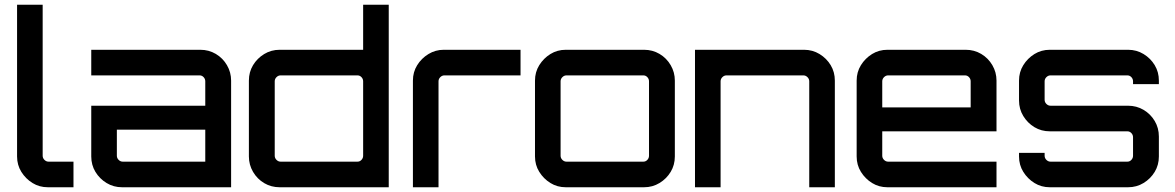

<svg xmlns="http://www.w3.org/2000/svg" viewBox="-20 -790 4957 810"><path d="M182 0Q146 0 117 -18Q88 -36 70 -65Q52 -94 52 -130V-770H160V-133Q160 -123 167.5 -115.5Q175 -108 185 -108H290V0H182Z M495 0Q459 0 429.5 -18Q400 -36 382.5 -65Q365 -94 365 -130V-344H846V-447Q846 -457 839 -464.5Q832 -472 822 -472H365V-580H825Q861 -580 890.5 -562.5Q920 -545 937.5 -515Q955 -485 955 -450V0ZM498 -108H846V-243H473V-133Q473 -123 480.5 -115.5Q488 -108 498 -108Z M1160 0Q1124 0 1094.5 -17.5Q1065 -35 1047.5 -65Q1030 -95 1030 -130V-450Q1030 -486 1047.5 -515Q1065 -544 1094.5 -562Q1124 -580 1160 -580H1512V-770H1620V0H1160ZM1164 -108H1488Q1498 -108 1505 -115.5Q1512 -123 1512 -133V-447Q1512 -457 1505 -464.5Q1498 -472 1488 -472H1164Q1154 -472 1146.5 -464.5Q1139 -457 1139 -447V-133Q1139 -123 1146.5 -115.5Q1154 -108 1164 -108Z M1722 0V-450Q1722 -486 1740 -515Q1758 -544 1787.5 -562Q1817 -580 1852 -580H2176V-472H1855Q1845 -472 1837.5 -464.5Q1830 -457 1830 -447V0Z M2367 0Q2331 0 2302 -18Q2273 -36 2255 -65Q2237 -94 2237 -130V-450Q2237 -486 2255 -515Q2273 -544 2302 -562Q2331 -580 2367 -580H2697Q2733 -580 2762.5 -562.5Q2792 -545 2809.5 -515Q2827 -485 2827 -450V-130Q2827 -94 2809.5 -65Q2792 -36 2762.5 -18Q2733 0 2697 0H2367ZM2370 -108H2694Q2704 -108 2711 -115.5Q2718 -123 2718 -133V-447Q2718 -457 2711 -464.5Q2704 -472 2694 -472H2370Q2360 -472 2352.5 -464.5Q2345 -457 2345 -447V-133Q2345 -123 2352.5 -115.5Q2360 -108 2370 -108Z M2912 0V-580H3372Q3408 -580 3437.5 -562Q3467 -544 3484.5 -515Q3502 -486 3502 -450V0H3394V-447Q3394 -457 3386.5 -464.5Q3379 -472 3369 -472H3045Q3035 -472 3027.5 -464.5Q3020 -457 3020 -447V0Z M3724 0Q3688 0 3659 -18Q3630 -36 3612 -65Q3594 -94 3594 -130V-450Q3594 -486 3612 -515Q3630 -544 3659 -562Q3688 -580 3724 -580H4054Q4090 -580 4119.5 -562.5Q4149 -545 4166.5 -515Q4184 -485 4184 -450V-236H3702V-133Q3702 -123 3709.5 -115.5Q3717 -108 3727 -108H4184V0H3724ZM3702 -337H4075V-447Q4075 -457 4068 -464.5Q4061 -472 4051 -472H3727Q3717 -472 3709.5 -464.5Q3702 -457 3702 -447Z M4409 0Q4373 0 4344 -18Q4315 -36 4297 -65Q4279 -94 4279 -130V-145H4387V-133Q4387 -123 4394.5 -115.5Q4402 -108 4412 -108H4736Q4746 -108 4753 -115.5Q4760 -123 4760 -133V-211Q4760 -221 4753 -228.5Q4746 -236 4736 -236H4409Q4373 -236 4344 -253.5Q4315 -271 4297 -300.5Q4279 -330 4279 -366V-450Q4279 -486 4297 -515Q4315 -544 4344 -562Q4373 -580 4409 -580H4739Q4775 -580 4804.5 -562Q4834 -544 4851.5 -515Q4869 -486 4869 -450V-435H4760V-447Q4760 -457 4753 -464.5Q4746 -472 4736 -472H4412Q4402 -472 4394.5 -464.5Q4387 -457 4387 -447V-369Q4387 -359 4394.5 -351.5Q4402 -344 4412 -344H4739Q4775 -344 4804.5 -326.5Q4834 -309 4851.5 -279.5Q4869 -250 4869 -214V-130Q4869 -94 4851.5 -65Q4834 -36 4804.5 -18Q4775 0 4739 0H4409Z"/></svg>

Font: Orbitron Medium
Style: Regular
Weight: 500
Designer: Matt McInerney
Foundry: The League of Moveable Type
Version: Version 2.001